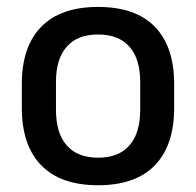

<svg xmlns="http://www.w3.org/2000/svg" viewBox="-20 -522 566 554"><path d="M263 12.5Q155 12.5 99 -45Q43 -102.5 43 -210.5V-280Q43 -387.5 99 -444.8Q155 -502 263 -502Q371 -502 426.8 -444.8Q482.5 -387.5 482.5 -280V-210.5Q482.5 -102.5 426.8 -45Q371 12.5 263 12.5ZM263 -67Q322.5 -67 353.5 -102.5Q384.5 -138 384.5 -204.5V-286Q384.5 -352 353.5 -387.2Q322.5 -422.5 263 -422.5Q203.5 -422.5 172.5 -387.2Q141.5 -352 141.5 -286V-204.5Q141.5 -138 172.5 -102.5Q203.5 -67 263 -67Z"/></svg>

Font: Anek Devanagari Medium Medium
Style: Regular
Weight: 500
Version: Version 1.003